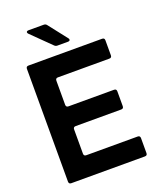

<svg xmlns="http://www.w3.org/2000/svg" viewBox="-172 -1068 965 1170"><g transform="rotate(-20 310.5 -482.5)"><path d="M84 0Q68 0 68 -16V-747Q68 -763 84 -763H561Q577 -763 577 -747V-650Q577 -634 561 -634H228Q212 -634 212 -618V-462Q212 -446 228 -446H523Q539 -446 539 -430V-334Q539 -318 523 -318H228Q212 -318 212 -302V-145Q212 -129 228 -129H561Q577 -129 577 -113V-16Q577 0 561 0ZM291 -817Q280 -817 272 -825L150 -945Q144 -951 144 -956Q144 -960 147.5 -962.5Q151 -965 158 -965H256Q269 -965 276 -955L369 -836Q373 -832 373 -827Q373 -817 359 -817Z"/></g></svg>

Font: Open Sauce Two
Style: Bold
Weight: 700
Designer: Alfredo Marco Pradil
Foundry: Creative Sauce Fz LLC
Version: Version 1.477